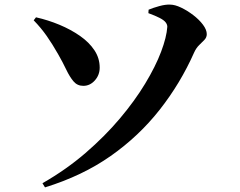

<svg xmlns="http://www.w3.org/2000/svg" viewBox="-20 -767 1040 832"><path d="M164 27Q267 -32 350.5 -104Q434 -176 499 -253Q564 -330 609 -404.5Q654 -479 678 -542.5Q702 -606 705 -651Q705 -661 697.5 -670.5Q690 -680 671.5 -689.5Q653 -699 623 -710L624 -725Q643 -733 670 -740.5Q697 -748 717 -747Q738 -747 765 -734Q792 -721 817.5 -701.5Q843 -682 859.5 -660Q876 -638 876 -619Q876 -605 866 -594.5Q856 -584 843 -571.5Q830 -559 821 -539Q762 -406 672 -291.5Q582 -177 459.5 -91Q337 -5 175 45ZM341 -395Q315 -395 298.5 -414.5Q282 -434 267 -465.5Q252 -497 232 -532Q207 -576 182.5 -611Q158 -646 126 -679L136 -692Q189 -680 238 -659.5Q287 -639 326.5 -611.5Q366 -584 389 -549.5Q412 -515 412 -474Q412 -442 391 -418.5Q370 -395 341 -395Z"/></svg>

Font: Noto Serif SC ExtraLight ExtraBold
Style: Regular
Weight: 800
Version: Version 2.002-H1;hotconv 1.1.0;makeotfexe 2.6.0